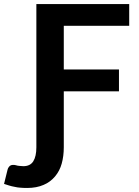

<svg xmlns="http://www.w3.org/2000/svg" viewBox="-98 -743 684 943"><path d="M536.6 -616.2H215.3V-401.9H486.3V-294.4H215.3V-19.5Q215.3 23.9 205.1 60.5Q195.3 96.2 172.4 123.5Q148.9 151.4 116.2 165Q81.5 180.2 35.2 180.2Q15.1 180.2 0.5 178.7Q-11.2 178.2 -27.8 174.3Q-39.6 172.4 -53.7 168Q-73.7 161.6 -78.1 160.2L-61 90.8Q-59.1 82.5 -54.2 76.7Q-50.3 71.3 -44.4 68.8Q-40 66.9 -32.7 66.9Q-26.4 66.9 -20.5 68.4Q-11.2 71.3 -2.9 71.8Q16.1 73.2 16.6 73.2Q50.3 73.2 65.4 49.3Q80.6 24.9 80.6 -19.5V-723.1H536.6Z"/></svg>

Font: Lato-SemiBold
Style: Bold
Weight: 500
Designer: Lukasz Dziedzic with Adam Twardoch and Botio Nikoltchev
Foundry: tyPoland Lukasz Dziedzic
Version: ""